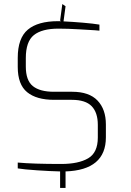

<svg xmlns="http://www.w3.org/2000/svg" viewBox="-20 -844 649 952"><path d="M505 -227V-163Q505 -1 305 6V88H278V6Q231 5 164 0.5Q97 -4 68 -9V-38Q143 -31 284 -31Q369 -31 417 -59Q465 -87 465 -162V-225Q465 -286 434.5 -317.5Q404 -349 336 -349H248Q161 -349 114.5 -387Q68 -425 68 -512V-557Q68 -655 118 -697Q168 -739 268 -739H283L278 -742L289 -824L305 -813L295 -738Q338 -736 391 -731.5Q444 -727 473 -722V-692Q466 -692 450 -694Q431 -695 373.5 -698.5Q316 -702 270 -702Q188 -702 148 -670Q108 -638 108 -556V-514Q108 -445 143 -417Q178 -389 247 -389H338Q422 -389 463.5 -345.5Q505 -302 505 -227Z"/></svg>

Font: Exo ExtraLight
Style: Regular
Weight: 275
Designer: Natanael Gama
Foundry: Natanael Gama
Version: Version 1.500; ttfautohint (v1.6)